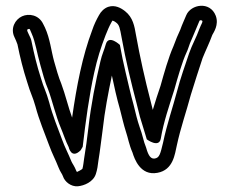

<svg xmlns="http://www.w3.org/2000/svg" viewBox="-20 -587 802 671"><path d="M269 -74C279 -161 292 -255 309 -332C320 -382 332 -420 349 -464C356 -481 361 -494 370 -510C372 -513 373 -515 373 -515C374 -515 380 -513 386 -508C397 -500 399 -489 405 -456C419 -377 439 -296 458 -223L469 -179C476 -155 481 -139 487 -120L493 -100C493 -100 536 -68 542 -103C552 -162 571 -216 589 -273C601 -316 617 -372 632 -404C637 -414 640 -426 644 -436L656 -464C663 -481 670 -497 677 -514C679 -518 686 -516 687 -514C689 -509 684 -505 676 -484C667 -458 651 -430 641 -401C629 -365 609 -309 599 -269C584 -212 563 -152 550 -89C540 -47 537 -36 521 -33C508 -31 499 -41 491 -70C491 -71 490 -72 490 -73C482 -91 478 -117 468 -143C460 -166 454 -191 447 -220C438 -252 427 -300 419 -334C411 -367 405 -397 399 -430C399 -430 360 -467 350 -433C345 -414 336 -396 331 -373C314 -302 298 -220 289 -141C284 -99 280 -69 274 -33C272 -20 271 -7 268 3C265 6 254 12 249 14C248 13 248 12 247 11C240 -7 233 -15 230 -22C218 -52 207 -71 197 -99C181 -142 164 -183 152 -229C141 -269 133 -279 123 -314C109 -357 99 -399 90 -443C89 -450 85 -458 81 -466L76 -477C74 -483 75 -484 78 -485C82 -487 84 -486 85 -483L91 -469C104 -440 109 -402 121 -360C127 -338 138 -297 148 -275C162 -238 175 -181 193 -139C200 -123 210 -92 220 -73C220 -73 229 -29 262 -62C263 -63 268 -73 269 -74ZM31 -456 36 -445C37 -442 40 -435 41 -432C50 -387 61 -343 75 -300C86 -262 95 -248 104 -215C117 -166 136 -122 151 -81C163 -48 174 -29 184 -3C191 15 197 20 200 29C206 48 228 66 252 64C274 62 306 49 315 21C320 6 322 -9 324 -26C330 -62 333 -92 339 -135C346 -199 358 -261 371 -323C378 -289 389 -240 399 -206C406 -179 412 -152 420 -127C427 -107 431 -81 443 -54C450 -31 471 28 530 17C586 7 591 -49 598 -79C611 -140 631 -196 647 -256C659 -294 676 -349 688 -384C698 -409 711 -435 722 -465C726 -473 746 -500 734 -532C714 -584 647 -572 631 -534C625 -519 617 -503 610 -483L598 -456C594 -445 590 -436 586 -425C569 -387 553 -330 541 -287C532 -260 523 -234 514 -203L506 -235C487 -308 469 -388 455 -466C450 -495 445 -526 417 -548C403 -559 382 -571 358 -563C344 -558 333 -547 326 -534C317 -518 309 -502 302 -481C268 -391 248 -288 232 -176C219 -211 208 -258 194 -295C186 -313 175 -351 169 -373C159 -409 155 -452 137 -491L131 -503C116 -535 81 -541 57 -530C33 -519 15 -488 31 -456Z"/></svg>

Font: Blanket
Style: Outline
Weight: 400
Foundry: Cannot Into Space Fonts
Version: Version 0.9